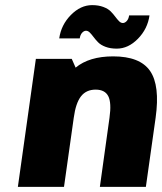

<svg xmlns="http://www.w3.org/2000/svg" viewBox="-20 -730 633 750"><path d="M260.3 -500 275.4 -465.8Q328.6 -509.8 421.9 -509.8Q526.9 -509.8 566.2 -452.9Q605.5 -396 587.9 -270L549.8 0H370.1L407.7 -270Q416 -328.1 403.1 -354Q390.1 -379.9 353.5 -379.9Q316.9 -379.9 296.4 -353.8Q275.9 -327.6 268.1 -270L230 0H49.8L120.1 -500ZM211.4 -580.1Q218.8 -632.8 256.8 -671.4Q294.9 -710 339.8 -710Q364.7 -710 383.5 -702.9Q402.3 -695.8 412.6 -685.3Q422.9 -674.8 430.4 -664.6Q438 -654.3 445.1 -647.2Q452.1 -640.1 460 -640.1Q467.8 -640.1 475.1 -647.9Q482.4 -655.8 484.4 -669.9H564Q556.6 -617.2 518.8 -578.6Q481 -540 436 -540Q411.1 -540 392.3 -547.1Q373.5 -554.2 363.3 -564.7Q353 -575.2 345.5 -585.4Q337.9 -595.7 330.8 -602.8Q323.7 -609.9 315.9 -609.9Q308.1 -609.9 300.8 -602.1Q293.5 -594.2 291.5 -580.1Z"/></svg>

Font: Fivo Sans Heavy
Style: Regular
Weight: 900
Designer: Alexander Slobzheninov
Foundry: Alexander Slobzheninov
Version: 1.0